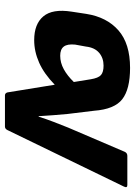

<svg xmlns="http://www.w3.org/2000/svg" viewBox="70 -629 545 775"><g transform="rotate(-90 342.5 -241.5)"><path d="M456 11Q370 11 329.5 -20.5Q289 -52 283 -134L270 -241Q267 -273 265 -299.5Q263 -326 261 -358H259Q249 -326 238 -297.5Q227 -269 215 -239L117 -10Q112 0 101 0H-17Q-30 0 -23 -14L205 -484Q210 -494 219 -494H345Q354 -494 357 -484L388 -293Q432 -336 477 -356Q522 -376 568 -376Q633 -376 664 -339Q695 -302 683 -225L674 -166Q661 -83 607.5 -36Q554 11 456 11ZM465 -96Q496 -96 517 -114Q538 -132 542 -167L550 -211Q553 -242 542 -256.5Q531 -271 505 -271Q477 -271 450.5 -256.5Q424 -242 399 -216L410 -148Q415 -117 427 -106.5Q439 -96 465 -96Z"/></g></svg>

Font: Sofia Sans Semi Condensed ExtraBold
Style: Italic
Weight: 800
Italic angle: -9°
Version: Version 4.100